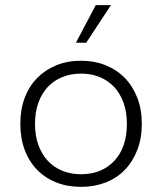

<svg xmlns="http://www.w3.org/2000/svg" viewBox="-20 -716 630 746"><path d="M295 10Q242 10 199 -7Q156 -24 124.5 -56Q93 -88 76 -133.5Q59 -179 59 -235Q59 -291 76 -336Q93 -381 124.5 -413Q156 -445 199 -462.5Q242 -480 295 -480Q347 -480 390.5 -462.5Q434 -445 465 -413Q496 -381 513.5 -336Q531 -291 531 -235Q531 -179 513.5 -133.5Q496 -88 465 -56Q434 -24 390.5 -7Q347 10 295 10ZM295 -39Q375 -39 424 -91Q473 -143 473 -235Q473 -280 460 -316.5Q447 -353 423.5 -378Q400 -403 367.5 -416.5Q335 -430 295 -430Q255 -430 222 -416.5Q189 -403 165.5 -378Q142 -353 129 -316.5Q116 -280 116 -235Q116 -189 129 -153Q142 -117 165.5 -91.5Q189 -66 222 -52.5Q255 -39 295 -39ZM275 -550 352 -696H411L315 -550Z"/></svg>

Font: Celebes Light
Style: Regular
Weight: 300
Designer: Anugrah Pasau
Foundry: Lafontype
Version: Version 1.000; ttfautohint (v1.8.4)